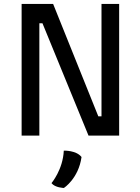

<svg xmlns="http://www.w3.org/2000/svg" viewBox="-20 -683 707 967"><path d="M88.9 0H178.2V-565.9H193.8L425.8 0H580.1V-663.1H491.2V-97.2H475.1L247.6 -663.1H88.9ZM301.3 75.7C296.9 171.9 239.3 239.3 239.3 239.3C257.3 262.7 301.8 263.7 301.8 263.7C301.8 263.7 375.5 216.3 390.6 107.9C364.3 73.7 303.2 75.7 301.3 75.7Z"/></svg>

Font: Basic
Style: Regular
Weight: 400
Designer: Magnus Gaarde
Foundry: Magnus Gaarde
Version: Version 1.001